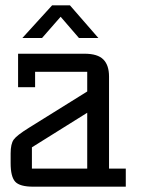

<svg xmlns="http://www.w3.org/2000/svg" viewBox="-20 -702 533 722"><path d="M390 -68H453V0H105Q54 0 37 -19Q20 -38 20 -88V-125Q20 -161 31.5 -177Q43 -193 88 -221L308 -358V-432H112V-374H48V-500H298Q347 -500 368.5 -478.5Q390 -457 390 -414ZM308 -68V-278L100 -148V-68ZM243 -682 350 -559H277L208 -639L138 -559H64L176 -682Z"/></svg>

Font: Kelly Slab
Style: Regular
Weight: 400
Designer: Denis Masharov
Foundry: Denis Masharov
Version: Version 1.001